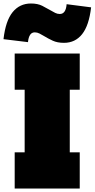

<svg xmlns="http://www.w3.org/2000/svg" viewBox="-63 -1078 541 1098"><path d="M21 -565V-772H393V-565H336V-207H393V0H21V-207H78V-565ZM318 -1054 458 -1036Q446 -932 406.5 -882.5Q367 -833 303 -833Q265 -833 238.2 -845.5Q211.5 -858 192 -870Q175.5 -880 162.5 -886.5Q149.5 -893 136 -893Q118 -893 108.8 -878.2Q99.5 -863.5 97 -837L-43 -854Q-31 -959 9.2 -1008.5Q49.5 -1058 114 -1058Q152.5 -1058 178.5 -1044.8Q204.5 -1031.5 224 -1020Q240.5 -1010.5 252.8 -1004.2Q265 -998 279 -998Q296.5 -998 306.2 -1012.2Q316 -1026.5 318 -1054Z"/></svg>

Font: Hepta Slab ExtraLight Black
Style: Regular
Weight: 900
Version: Version 1.102